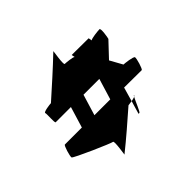

<svg xmlns="http://www.w3.org/2000/svg" viewBox="-164 -900 1080 1080"><g transform="rotate(-45 376.0 -360.5)"><path d="M34 -213C38 -203 250 -110 261 -110C272 -110 254 -6 256 -14C329 -72 398 -133 468 -194C471 -194 484 -196 497 -198L521 -282L660 -281C668 -281 688 -349 685 -359C682 -369 618 -376 610 -376L569 -450L652 -538C655 -546 666 -612 655 -612C644 -612 584 -606 580 -598L576 -619L442 -620L446 -600C441 -607 389 -612 379 -612C368 -612 387 -715 384 -708C314 -641 241 -576 168 -511C160 -511 102 -504 106 -494C110 -484 103 -416 111 -416H232L194 -291H59C51 -291 31 -223 34 -213ZM293 -290 331 -415H457L419 -290ZM474 -120H481C487 -120 512 -183 524 -205C518 -202 507 -200 497 -198ZM524 -205C528 -207 531 -210 530 -212C529 -214 527 -211 524 -205Z"/></g></svg>

Font: Ampere
Style: Regular
Weight: 400
Version: Version 1